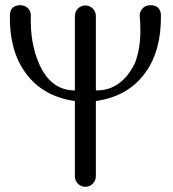

<svg xmlns="http://www.w3.org/2000/svg" viewBox="-20 -716 666 741"><path d="M601 -655C601 -682 587 -696 560 -696C537 -696 519 -678 519 -655C526 -582 520 -522 501 -473C466 -401 415 -366 350 -367V-654C350 -677 331 -695 310 -695C287 -695 269 -677 269 -654V-367C206 -367 160 -402 130 -472C107 -525 97 -586 99 -655C100 -678 82 -696 59 -696C32 -696 18 -682 18 -655C17 -567 36 -494 77 -437C121 -375 185 -338 269 -326V-36C269 -13 287 5 310 5C331 5 350 -13 350 -36V-326C434 -338 498 -375 542 -437C583 -494 602 -567 601 -655Z"/></svg>

Font: GFS Decker
Style: Normal
Weight: 400
Foundry: George D. Matthiopoulos
Version: Version 1.000